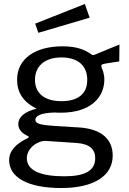

<svg xmlns="http://www.w3.org/2000/svg" viewBox="-20 -771 651 966"><path d="M288 175C454 175 547 113 547 12C547 -68 494 -123 375 -130C326 -133 286 -135 259 -137C185 -142 158 -148 158 -168C158 -186 180 -203 256 -205C265 -204 278 -204 286 -204C436 -204 505 -281 505 -371C505 -399 496 -420 492 -429C487 -443 488 -447 509 -451C533 -455 548 -457 580 -462L581 -547C543 -532 499 -513 467 -500C459 -496 447 -491 442 -496C406 -522 364 -538 295 -538C159 -538 66 -477 66 -370C66 -307 95 -259 164 -224C103 -210 72 -181 72 -147C72 -120 90 -101 119 -87C127 -84 127 -80 119 -76C59 -47 26 -12 26 35C26 120 117 175 288 175ZM304 116C182 116 115 86 115 25C115 -26 170 -64 210 -62L361 -52C431 -48 459 -20 459 25C459 87 409 116 304 116ZM289 -262C205 -262 156 -301 156 -369C156 -438 205 -482 289 -482C374 -482 419 -439 419 -369C419 -301 375 -262 289 -262ZM157 -652 173 -606 431 -682 407 -751Z"/></svg>

Font: Cheyenne Sans
Style: Regular
Weight: 400
Designer: The Public Sans project authors (U.S. Web Design System), Libre Franklin designed by Pablo Impallari and Rodrigo Fuenzal
Foundry: The Cheyenne Sans Project Authors
Version: Version 2.007